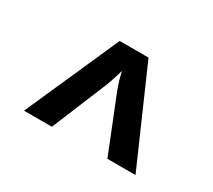

<svg xmlns="http://www.w3.org/2000/svg" viewBox="-85 -881 769 692"><g transform="rotate(30 300.0 -535.0)"><path d="M68 -340 241 -730H361L532 -340H415L323 -570Q315 -591 309.5 -610.5Q304 -630 302 -640Q299 -630 293 -610.5Q287 -591 279 -570L184 -340Z"/></g></svg>

Font: Tiny
Style: Bold
Weight: 700
Monospace: yes
Designer: Philipp Nurullin, Konstantin Bulenkov
Foundry: JetBrains
Version: Version 2.251; ttfautohint (v1.8.4.7-5d5b)